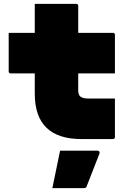

<svg xmlns="http://www.w3.org/2000/svg" viewBox="-20 -720 640 994"><path d="M25 -550H160V-700H374Q385 -700 385 -689V-550H564Q575 -550 575 -539V-340H385V-252Q385 -231 395 -221Q408 -210 434 -210H575V-11Q575 0 564 0H402Q160 0 160 -235V-340H36Q25 -340 25 -351ZM291 60H485Q491 60 494 64.5Q497 69 495 75Q477 122 462.5 158Q448 194 429 244Q428 248 424.5 251Q421 254 414 254H251Q262 200 271 157.5Q280 115 291 60Z"/></svg>

Font: Recursive Mn Lnr St XBk
Style: Regular
Weight: 1000
Monospace: yes
Version: Version 1.079;hotconv 1.0.112;makeotfexe 2.5.65598; ttfautoh